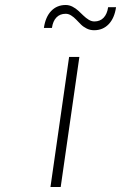

<svg xmlns="http://www.w3.org/2000/svg" viewBox="-20 -749 485 769"><path d="M155.8 -637.2Q162.1 -681.2 185.1 -705.1Q208 -729 243.2 -729Q257.3 -729 270.5 -722.2Q283.7 -715.3 293.9 -705.8Q304.2 -696.3 314.2 -686.5Q324.2 -676.8 335.4 -669.9Q346.7 -663.1 357.9 -663.1Q380.9 -663.1 395 -678Q409.2 -692.9 413.1 -720.2H444.8Q438.5 -676.3 415.3 -652.1Q392.1 -627.9 356.9 -627.9Q340.8 -627.9 327.1 -634.8Q313.5 -641.6 303.7 -651.4Q293.9 -661.1 284.9 -670.7Q275.9 -680.2 265.1 -687Q254.4 -693.8 243.2 -693.8Q220.2 -693.8 206.1 -679.2Q191.9 -664.6 188 -637.2ZM182.1 0 256.8 -521H297.9L223.1 0Z"/></svg>

Font: Trueno UltraLight
Style: Italic
Weight: 250
Designer: Julieta Ulanovsky
Foundry: Julieta Ulanovsky
Version: Version 3.001b | FøM Fix